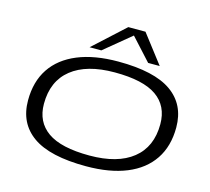

<svg xmlns="http://www.w3.org/2000/svg" viewBox="-129 -1101 1381 1264"><g transform="rotate(15 561.5 -468.5)"><path d="M560 10Q314 10 197 -72.5Q80 -155 80 -311Q80 -439 139.5 -528Q199 -617 313 -664Q427 -711 589 -711Q835 -711 952 -628.5Q1069 -546 1069 -390Q1069 -262 1009 -172.5Q949 -83 835.5 -36.5Q722 10 560 10ZM564 -64Q755 -64 858.5 -146.5Q962 -229 962 -384Q962 -508 870.5 -572Q779 -636 585 -636Q394 -636 290.5 -553.5Q187 -471 187 -316Q187 -193 278.5 -128.5Q370 -64 564 -64ZM381 -753 593 -947H710L859 -753H780L643 -903L461 -753Z"/></g></svg>

Font: Georama ExtraExtended
Style: Italic
Weight: 400
Width: 8
Italic angle: -9°
Designer: Jean-Baptiste Levee
Foundry: Production Type
Version: Version 1.000